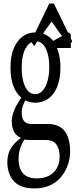

<svg xmlns="http://www.w3.org/2000/svg" viewBox="-20 -784 437 1075"><path d="M172.4 271Q119.6 271 86.4 252.7Q53.2 234.4 37.1 200.4Q21 166.5 21 125Q21 95.2 30 69.6Q39.1 43.9 61.5 19.5Q84 -4.9 123.5 -29.3L128.4 -21.5Q113.3 1 103.3 21.2Q93.3 41.5 88.6 61.5Q84 81.5 84 106Q84 144.5 96.7 168.9Q109.4 193.4 131.8 204.1Q154.3 214.8 185.1 214.8Q227.5 214.8 256.6 198.7Q285.6 182.6 299.8 155Q314 127.4 314 93.3Q314 52.2 296.6 26.1Q279.3 0 236.8 0H146.5Q136.7 0 125.5 -1.2Q114.3 -2.4 106 -4.9V-8.3Q76.7 -18.1 61.3 -42Q45.9 -65.9 45.9 -104Q45.9 -133.8 60.1 -168.2Q74.2 -202.6 108.4 -250V-262.7L134.3 -245.1Q117.7 -217.8 109.6 -196.3Q101.6 -174.8 101.6 -154.8Q101.6 -121.6 115 -105.7Q128.4 -89.8 155.8 -89.8H248.5Q291 -89.8 318.4 -72Q345.7 -54.2 359.1 -20Q372.6 14.2 372.6 62.5Q372.6 102.5 359.6 139.6Q346.7 176.8 322 206.8Q297.4 236.8 259.5 253.9Q221.7 271 172.4 271ZM178.2 -209Q138.2 -209 106.7 -231.2Q75.2 -253.4 56.9 -297.1Q38.6 -340.8 38.6 -405.8Q38.6 -469.2 56.9 -512.9Q75.2 -556.6 106.7 -579.6Q138.2 -602.5 179.2 -602.5Q202.6 -602.5 222.2 -595.5Q241.7 -588.4 258.3 -574.7Q274.9 -561 287.6 -540L288.6 -537.6Q301.8 -513.7 310.1 -480.5Q318.4 -447.3 318.4 -405.8Q318.4 -343.3 300.5 -298.8Q282.7 -254.4 250.5 -231.7Q218.3 -209 178.2 -209ZM176.8 -256.8Q201.7 -256.8 219.2 -276.9Q236.8 -296.9 246.3 -331.1Q255.9 -365.2 255.9 -409.2Q255.9 -452.6 246.6 -485.1Q237.3 -517.6 220.7 -535.4Q204.1 -553.2 180.2 -553.2Q156.2 -553.2 138.2 -534.2Q120.1 -515.1 110.8 -482.2Q101.6 -449.2 101.6 -404.3Q101.6 -360.8 110.4 -327.4Q119.1 -293.9 136 -275.4Q152.8 -256.8 176.8 -256.8ZM259.3 -515.1V-547.4H263.2L365.2 -602.5L376.5 -590.8V-515.1ZM366.7 -525.9 236.8 -708.5H300.8L170.9 -525.9L153.3 -552.7L255.9 -764.2H281.7L384.3 -552.7Z"/></svg>

Font: Scarab Serif
Style: Regular
Weight: 400
Designer: John Roberts
Foundry: Scarab
Version: 1.0